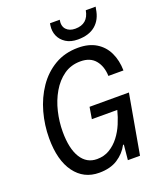

<svg xmlns="http://www.w3.org/2000/svg" viewBox="-164 -1002 927 1114"><g transform="rotate(-20 300.0 -444.5)"><path d="M254 12Q159 12 103.5 -63.5Q48 -139 48 -275Q48 -356 69.5 -434Q91 -512 134 -575Q177 -638 240 -675Q303 -712 385 -712Q451 -712 496 -684.5Q541 -657 564 -608.5Q587 -560 588 -498H495Q493 -558 462 -595.5Q431 -633 371 -633Q312 -633 268 -602Q224 -571 194 -519.5Q164 -468 149.5 -406.5Q135 -345 135 -284Q135 -180 170 -123.5Q205 -67 269 -67Q313 -67 347 -87.5Q381 -108 406.5 -141Q432 -174 449 -214.5Q466 -255 476 -295H319L331 -367H574L509 0H434L443 -93H438Q414 -47 368.5 -17.5Q323 12 254 12ZM402 -757Q358 -757 328.5 -776Q299 -795 286.5 -824.5Q274 -854 279 -888L281 -901H341Q334 -863 353.5 -842Q373 -821 409 -821Q488 -821 502 -901H563L560 -887Q551 -825 511 -791Q471 -757 402 -757Z"/></g></svg>

Font: DM Mono
Style: Italic
Weight: 400
Italic angle: -10°
Designer: Colophon Foundry
Foundry: Colophon Foundry
Version: Version 1.000; ttfautohint (v1.8.2.53-6de2)